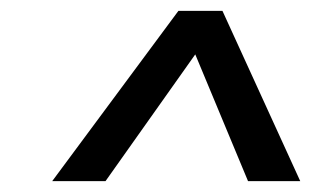

<svg xmlns="http://www.w3.org/2000/svg" viewBox="-20 -860 574 353"><path d="M532 -527H436L339 -760L174 -527H76L308 -840H389Z"/></svg>

Font: Fira Sans
Style: Italic
Weight: 400
Italic angle: -8°
Designer: bBox Type GmbH & Carrois Corporate GbR & Edenspiekermann AG
Foundry: bBox Type GmbH & Carrois Corporate GbR & Edenspiekermann AG
Version: Version 4.301